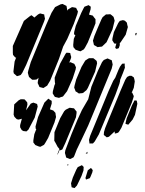

<svg xmlns="http://www.w3.org/2000/svg" viewBox="-20 -734 737 973"><path d="M354 -613 321 -537 300 -498 279 -436 234 -325 219 -300 200 -288 188 -291 180 -293 178 -298 171 -313 172 -322 176 -342 175 -339 165 -331 154 -330H143L135 -337L127 -344L124 -354L121 -365L123 -375L136 -419L214 -608L241 -669L259 -698L287 -712L297 -714L307 -709L317 -704L319 -693L321 -682L319 -678L326 -687L345 -698L357 -696L366 -694L368 -689L375 -676L372 -663ZM457 -598 425 -519 411 -493 405 -484 393 -477 388 -474 380 -476 363 -482 352 -495 351 -506 354 -537 362 -556 355 -560 356 -572 364 -603 392 -669 403 -691 408 -700 429 -708 440 -700 439 -687 431 -660 442 -657 450 -655 458 -644 464 -637V-629V-616ZM203 -624 113 -406 93 -365 85 -354 77 -351 66 -348 57 -356 50 -362 48 -372 54 -422 62 -443 58 -442 51 -450 46 -456 45 -466V-501L101 -628L130 -651L139 -657L146 -652L154 -645L173 -661L183 -666L199 -662L204 -661L205 -653L208 -639ZM550 -585 520 -520 497 -498 480 -496 475 -495 463 -502 456 -506 455 -511 451 -528 458 -551 475 -592 494 -636 500 -647 511 -656 517 -661H525L539 -662L546 -657L555 -649L557 -644L561 -629ZM571 -486 564 -491 565 -497 569 -511 570 -513H560L555 -520L549 -530L550 -540L557 -571L579 -617L587 -628L603 -632L613 -629L623 -619L625 -608L628 -597L617 -558L590 -518L587 -516V-515V-505L582 -490ZM674 -568 669 -553 664 -563ZM348 -335 320 -272 299 -245 286 -241 279 -238 266 -241 258 -243 251 -254 247 -261 248 -272 256 -302 260 -311H259L258 -319L257 -340L285 -412L312 -461L317 -467L331 -466L336 -465L337 -459L341 -445L339 -437L331 -417H332L337 -419L348 -414L356 -411L359 -406L365 -393L363 -381ZM462 -371 425 -288 418 -277 407 -268 401 -263H399L398 -262L385 -261L380 -260L370 -267L363 -271L361 -277L356 -290L358 -301L366 -331L393 -395L412 -427L424 -435L431 -439H445H453L462 -432L470 -425L472 -413ZM546 -386 459 -175 427 -98 395 -30 369 24 357 55 353 63 340 70 335 72 322 67 315 64 313 55 309 41 311 28 343 -56 373 -128 395 -176 427 -231 443 -294 476 -375 497 -419 506 -430 525 -438 538 -432 546 -429 548 -421 551 -407ZM565 -254 481 -53 460 -17 451 -7H445H433V-12L431 -25L437 -46L456 -92L530 -272L554 -325L564 -340L580 -379L588 -396L599 -411L612 -412V-402L613 -391L603 -364L588 -327L589 -325L585 -309ZM648 -214 595 -86 584 -68 579 -62 571 -59 562 -57 561 -68 532 -41 521 -38 515 -43 506 -50 507 -65 513 -85 528 -122 592 -277 615 -330 624 -344 636 -350H646L658 -342L661 -332L663 -321L658 -289L647 -263L650 -265L652 -260L658 -247L656 -239ZM256 -113 224 -35 209 -9 203 0 190 7 184 10 176 8 159 1 149 -12V-23L154 -54L164 -80L161 -81L160 -93L173 -141L205 -214L225 -234L235 -227L242 -223V-209L233 -180L250 -174L261 -162L262 -153L264 -141ZM156 -138 124 -77 114 -68 98 -70 90 -75 82 -89V-100L91 -133L90 -132L74 -128L65 -130L53 -142L49 -153L52 -205L75 -226L85 -231H96L105 -230L113 -221L118 -215L119 -204L112 -175L136 -209L149 -214L160 -210L168 -207L171 -194ZM664 -152 652 -128 636 -109 630 -102 624 -104 616 -106 617 -114 622 -135 649 -201 658 -218 661 -225H667L673 -224L674 -219L676 -208ZM365 -140 311 -9 296 23 286 28 283 24 276 41 269 52 272 44 281 21 272 10 262 -9 255 -21 256 -64 285 -135 305 -170 313 -178 325 -184 333 -188 347 -186 355 -185 362 -176 368 -169V-161ZM422 35 424 43 414 45ZM327 99 324 107 321 99ZM370 206 358 219 350 217 343 215 342 209 340 195 349 166 367 125 374 113 395 103 404 112 403 130 393 158ZM413 168 425 129 441 117 450 128 448 139 439 161 435 169 421 174 416 176Z"/></svg>

Font: Rubik Marker Hatch
Style: Regular
Weight: 400
Designer: Hubert and Fischer, NaN
Foundry: Hubert & Fischer, NaN
Version: Version 2.200